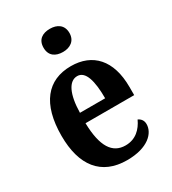

<svg xmlns="http://www.w3.org/2000/svg" viewBox="-188 -866 876 977"><g transform="rotate(-30 250.0 -378.0)"><path d="M261 -630C302 -630 337 -651 337 -698C337 -746 302 -766 261 -766C217 -766 185 -746 185 -698C185 -651 217 -630 261 -630ZM268 10C392 10 445 -48 445 -100C445 -122 433 -136 417 -143C396 -97 359 -59 299 -59C222 -59 181 -121 178 -259H464V-307C464 -465 385 -548 258 -548C120 -548 40 -452 40 -264C40 -90 117 10 268 10ZM328 -319H180C182 -428 212 -488 261 -488C309 -488 328 -422 328 -319Z"/></g></svg>

Font: Noto Serif Armenian Condensed
Style: Bold
Weight: 700
Width: 3
Designer: Monotype Design Team
Foundry: Monotype Imaging Inc.
Version: Version 2.008